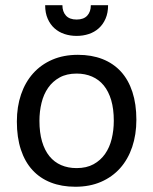

<svg xmlns="http://www.w3.org/2000/svg" viewBox="-20 -710 590 739"><path d="M504.9 -249Q504.9 -191.9 488.8 -144.3Q472.7 -96.7 442.4 -62.7Q412.1 -28.8 368.7 -10Q325.2 8.8 270 8.8Q217.3 8.8 175.5 -7.6Q133.8 -23.9 104.7 -55.7Q75.7 -87.4 60.3 -134.3Q44.9 -181.2 44.9 -242.2Q44.9 -299.3 61 -346.4Q77.1 -393.6 107.4 -427.5Q137.7 -461.4 181.2 -480.2Q224.6 -499 279.8 -499Q332.5 -499 374.3 -482.7Q416 -466.3 445.1 -434.8Q474.1 -403.3 489.5 -356.4Q504.9 -309.6 504.9 -249ZM418 -245.1Q418 -290.5 408 -324.5Q397.9 -358.4 379.4 -381.1Q360.8 -403.8 334.2 -415.3Q307.6 -426.8 274.9 -426.8Q236.8 -426.8 209.7 -411.9Q182.6 -397 165.3 -372.1Q147.9 -347.2 139.9 -314.2Q131.8 -281.2 131.8 -245.1Q131.8 -199.7 141.8 -165.5Q151.9 -131.3 170.4 -108.6Q189 -85.9 215.3 -74.5Q241.7 -63 274.9 -63Q313 -63 340.1 -77.9Q367.2 -92.8 384.5 -117.7Q401.9 -142.6 409.9 -175.5Q418 -208.5 418 -245.1ZM396 -689.9Q396 -660.2 386.2 -637.9Q376.5 -615.7 360.1 -601.1Q343.8 -586.4 321.8 -579.1Q299.8 -571.8 274.9 -571.8Q250 -571.8 228 -579.1Q206.1 -586.4 189.7 -601.1Q173.3 -615.7 163.6 -637.9Q153.8 -660.2 153.8 -689.9H220.2Q220.2 -665 233.9 -649.9Q247.6 -634.8 274.9 -634.8Q302.2 -634.8 315.9 -649.9Q329.6 -665 329.6 -689.9ZM0 -490.2Z"/></svg>

Font: Code New Roman
Style: Regular
Weight: 400
Monospace: yes
Designer: Sam Radian
Foundry: Code New Roman
Version: Version 2.00 November 29, 2014